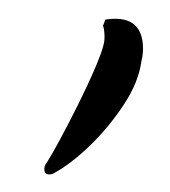

<svg xmlns="http://www.w3.org/2000/svg" viewBox="-30 -672 227 257"><g transform="rotate(-5 83.5 -543.0)"><path d="M28 -443Q21 -443 21 -450Q21 -455 25 -459Q32 -468 45.5 -488.5Q59 -509 74 -533.5Q89 -558 100.5 -579.5Q112 -601 115 -611Q117 -617 117 -626Q117 -631 116.5 -633Q116 -635 116 -635L120 -643Q167 -646 167 -606Q167 -594 163 -583Q157 -556 135 -528Q113 -500 85.5 -477.5Q58 -455 33 -444Q31 -443 28 -443Z"/></g></svg>

Font: Birthstone Bounce Medium
Style: Regular
Weight: 500
Designer: Robert E. Leuschke
Foundry: Rob Leuschke
Version: Version 1.010; ttfautohint (v1.8.3)